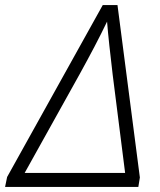

<svg xmlns="http://www.w3.org/2000/svg" viewBox="-54 -735 629 755"><path d="M-34 0H490L496 -37L408 -715H350L-26 -39ZM43 -55 259 -443Q291 -501 318 -552.5Q345 -604 367 -650Q370 -612 376 -556Q382 -500 389 -442L438 -55Z"/></svg>

Font: Noto Sans UI Light
Style: Italic
Weight: 300
Italic angle: -12°
Designer: Monotype Design Team
Foundry: Monotype Imaging Inc.
Version: Version 1.901